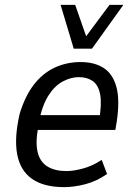

<svg xmlns="http://www.w3.org/2000/svg" viewBox="-20 -760 555 789"><path d="M243 9Q160 9 111.5 -25Q63 -59 50.5 -126.5Q38 -194 61 -293Q84 -368 121 -414.5Q158 -461 206.5 -483Q255 -505 311 -505Q368 -505 405.5 -481Q443 -457 458 -404Q473 -351 460 -262L454 -226H117L127 -287H408L387 -264Q399 -334 391.5 -372.5Q384 -411 361 -427Q338 -443 304 -443Q271 -443 237.5 -425Q204 -407 178.5 -366.5Q153 -326 140 -259L137 -238Q125 -173 135 -133.5Q145 -94 175.5 -75.5Q206 -57 253 -57Q282 -57 321 -67.5Q360 -78 398 -103L420 -45Q377 -15 330.5 -3Q284 9 243 9ZM283 -560 229 -740H289L334 -611L430 -740H487L358 -560Z"/></svg>

Font: Nunito Sans 7pt Condensed
Style: Italic
Weight: 400
Width: 3
Italic angle: -9°
Designer: Vernon Adams
Foundry: Vernon Adams
Version: Version 3.101;gftools[0.9.27]